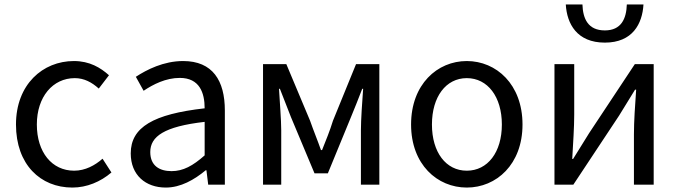

<svg xmlns="http://www.w3.org/2000/svg" viewBox="-20 -832 3057 865"><path d="M306 13C371 13 433 -13 482 -55L442 -117C408 -87 364 -63 314 -63C214 -63 146 -146 146 -271C146 -396 218 -480 317 -480C359 -480 394 -461 425 -433L471 -493C433 -527 384 -557 313 -557C173 -557 52 -452 52 -271C52 -91 162 13 306 13Z M727 13C794 13 855 -22 907 -65H910L918 0H993V-334C993 -469 938 -557 805 -557C717 -557 641 -518 592 -486L627 -423C670 -452 727 -481 790 -481C879 -481 902 -414 902 -344C671 -318 569 -259 569 -141C569 -43 636 13 727 13ZM753 -61C699 -61 657 -85 657 -147C657 -217 719 -262 902 -283V-132C849 -85 805 -61 753 -61Z M1165 0H1247V-245C1247 -293 1240 -376 1237 -432H1241C1257 -390 1275 -344 1291 -304L1397 -51H1457L1561 -304C1577 -344 1596 -389 1612 -432H1616C1612 -376 1606 -293 1606 -245V0H1689V-543H1584L1480 -288C1466 -242 1448 -199 1431 -156H1426C1411 -199 1393 -242 1377 -288L1270 -543H1165Z M2083 13C2216 13 2334 -91 2334 -271C2334 -452 2216 -557 2083 -557C1950 -557 1832 -452 1832 -271C1832 -91 1950 13 2083 13ZM2083 -63C1989 -63 1926 -146 1926 -271C1926 -396 1989 -480 2083 -480C2177 -480 2241 -396 2241 -271C2241 -146 2177 -63 2083 -63Z M2478 0H2563L2769 -311C2789 -344 2820 -394 2841 -428H2846C2841 -357 2836 -285 2836 -227V0H2925V-543H2840L2634 -232C2614 -199 2583 -149 2562 -116H2558C2562 -186 2567 -259 2567 -316V-543H2478ZM2705 -640C2830 -640 2874 -725 2879 -812H2804C2802 -748 2779 -695 2705 -695C2629 -695 2606 -748 2604 -812H2529C2534 -725 2579 -640 2705 -640Z"/></svg>

Font: Noto Sans CJK JP
Style: Regular
Weight: 400
Designer: Ryoko NISHIZUKA 西塚涼子 (kana, bopomofo & ideographs); Paul D. Hunt (Latin, Greek & Cyrillic); Sandoll Communications 산돌커뮤니
Foundry: Adobe
Version: Version 2.004;hotconv 1.0.118;makeotfexe 2.5.65603